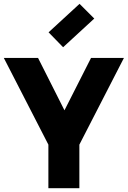

<svg xmlns="http://www.w3.org/2000/svg" viewBox="-24 -984 671 1004"><path d="M349 -336H277L452 -681H624L383 -212L391 -295V0H229V-295L237 -212L-4 -681H175ZM306 -737 230 -815 392 -964 469 -887Z"/></svg>

Font: Gabarito ExtraBold
Style: Regular
Weight: 800
Designer: Leandro Assis / Alvaro Franca / Felipe Casaprima
Foundry: Naipe Foundry
Version: Version 1.000